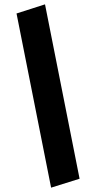

<svg xmlns="http://www.w3.org/2000/svg" viewBox="-20 -786 413 883"><path d="M215 77 56 -724 187 -766 346 36Z"/></svg>

Font: Nunito Sans 7pt SemiExpanded ExtraBold
Style: Italic
Weight: 800
Width: 6
Italic angle: -9°
Designer: Vernon Adams
Foundry: Vernon Adams
Version: Version 3.101;gftools[0.9.27]